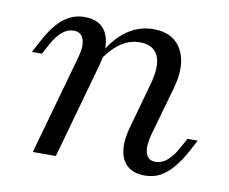

<svg xmlns="http://www.w3.org/2000/svg" viewBox="-57 -496 688 576"><g transform="rotate(10 287.0 -207.5)"><path d="M416.9 11.3Q383.1 11.3 363.7 -5.6Q344.4 -22.6 340.7 -53.2Q337.1 -83.9 348.4 -123.4L386.3 -259.7Q403.2 -318.5 389.5 -349.2Q375.8 -379.8 333.9 -379.8Q301.6 -379.8 273.4 -359.7Q245.2 -339.5 221 -299.2V-320.2Q249.2 -373.4 286.3 -399.6Q323.4 -425.8 367.7 -425.8Q428.2 -425.8 453.2 -381Q478.2 -336.3 458.1 -263.7L415.3 -112.9Q405.6 -76.6 412.1 -55.6Q418.5 -34.7 441.9 -34.7Q460.5 -34.7 477 -48.8Q493.5 -62.9 508.1 -89.5L524.2 -119.4H555.6L537.1 -84.7Q521 -54.8 502.8 -33.1Q484.7 -11.3 464.1 0Q443.5 11.3 416.9 11.3ZM74.2 0 158.9 -301.6Q169.4 -337.9 162.5 -358.9Q155.6 -379.8 132.3 -379.8Q113.7 -379.8 97.2 -366.1Q80.6 -352.4 66.1 -325L50 -295.2H19.4L37.9 -329.8Q54 -360.5 71.8 -381.9Q89.5 -403.2 110.5 -414.5Q131.5 -425.8 157.3 -425.8Q191.1 -425.8 210.1 -408.9Q229 -391.9 233.1 -361.7Q237.1 -331.5 225.8 -291.1L144.4 0Z"/></g></svg>

Font: Playfair 12pt Light
Style: Italic
Weight: 300
Italic angle: -15.6°
Designer: Claus Eggers Sørensen
Foundry: Claus Eggers Sørensen
Version: Version 2.000;gftools[0.9.28]